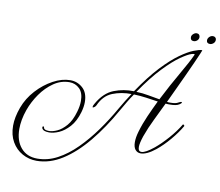

<svg xmlns="http://www.w3.org/2000/svg" viewBox="-91 -834 1251 1090"><g transform="rotate(10 535.0 -289.5)"><path d="M186 146Q142 146 104 125Q66 104 43.5 65Q21 26 21 -28Q21 -76 42 -134Q63 -191 105 -237Q147 -283 198 -310.5Q249 -338 297 -338Q338 -338 368.5 -310.5Q399 -283 399 -229Q399 -203 390 -171Q374 -116 345 -84Q316 -52 285 -38.5Q254 -25 229 -25Q194 -25 187 -42Q186 -44 186 -47Q186 -53 191 -53Q196 -53 196 -47Q198 -33 227 -33Q247 -33 273.5 -45Q300 -57 325.5 -86.5Q351 -116 366 -169Q376 -203 376 -232Q376 -279 352 -302.5Q328 -326 294 -326Q245 -326 203 -297Q161 -268 129.5 -223Q98 -178 80 -128Q69 -97 64 -69Q59 -41 59 -16Q59 52 93.5 92.5Q128 133 188 133Q248 133 304 103Q360 73 411.5 21.5Q463 -30 509 -94Q555 -158 594 -227Q609 -253 623.5 -276.5Q638 -300 652 -321Q594 -322 543.5 -302Q493 -282 467 -223Q465 -218 459 -213Q453 -208 449 -208Q447 -208 447 -211Q447 -218 455 -231Q493 -298 548.5 -319.5Q604 -341 663 -339Q725 -431 779.5 -489Q834 -547 879 -579Q924 -611 956 -623.5Q988 -636 1004 -636Q1006 -636 997 -615.5Q988 -595 973 -560.5Q958 -526 938 -483.5Q918 -441 897.5 -396.5Q877 -352 858 -312Q863 -311 868.5 -311Q874 -311 879 -311Q893 -311 904 -313Q915 -315 923 -320Q934 -326 938 -326Q942 -326 942 -323Q942 -319 932 -312Q922 -305 908 -302.5Q894 -300 877 -300Q871 -300 865 -300Q859 -300 852 -301Q828 -250 803 -199.5Q778 -149 759 -96Q745 -54 745 -33Q745 -7 764 -7Q787 -7 835 -46Q870 -75 907 -117Q944 -159 969 -201Q969 -202 969.5 -202Q970 -202 970 -202Q973 -202 976.5 -198.5Q980 -195 978 -193Q955 -153 919 -110.5Q883 -68 846 -38Q821 -18 799.5 -8Q778 2 761 2Q742 2 730 -12.5Q718 -27 718 -56Q718 -83 728 -117Q742 -165 763 -212.5Q784 -260 806 -305Q773 -310 737 -315Q701 -320 666 -321Q650 -298 634.5 -272Q619 -246 603 -218Q543 -111 475 -28.5Q407 54 334.5 100Q262 146 186 146ZM813 -319Q860 -411 903 -485Q946 -559 965 -601Q970 -610 949 -604Q928 -598 887.5 -570Q847 -542 793 -485.5Q739 -429 677 -338Q713 -337 747.5 -330.5Q782 -324 813 -319ZM1041 -678Q1021 -678 1021 -696Q1021 -707 1030 -716Q1039 -725 1051 -725Q1059 -725 1064.5 -720Q1070 -715 1070 -707Q1070 -694 1060.5 -686Q1051 -678 1041 -678ZM947 -678Q928 -678 928 -698Q928 -708 937.5 -716.5Q947 -725 957 -725Q966 -725 971 -719.5Q976 -714 976 -706Q976 -694 967 -686Q958 -678 947 -678Z"/></g></svg>

Font: Gwendolyn
Style: Regular
Weight: 400
Designer: Robert E. Leuschke
Foundry: Robert E. Leuschke
Version: Version 1.010; ttfautohint (v1.8.3)